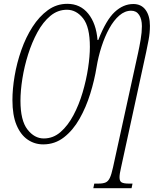

<svg xmlns="http://www.w3.org/2000/svg" viewBox="-20 -744 833 1004"><path d="M468 240 473 216H495Q519 216 532.5 210Q546 204 554.5 186Q563 168 571 131L702 -467Q709 -499 715.5 -537Q722 -575 722 -607Q722 -644 707.5 -666Q693 -688 666 -688Q633 -688 604 -663Q575 -638 551.5 -595.5Q528 -553 511 -500.5Q494 -448 485 -393Q474 -325 452 -254Q430 -183 396 -123Q362 -63 314.5 -26Q267 11 206 11Q161 11 124.5 -14Q88 -39 66.5 -90Q45 -141 45 -221Q45 -279 56.5 -347Q68 -415 91.5 -482Q115 -549 150 -603.5Q185 -658 230.5 -691Q276 -724 332 -724Q400 -724 441.5 -672.5Q483 -621 490 -535H494Q535 -640 580 -681.5Q625 -723 677 -723Q719 -723 741.5 -692Q764 -661 764 -609Q764 -572 757 -535Q750 -498 744 -470L613 132Q605 166 605 183Q605 204 616.5 210Q628 216 653 216H673L668 240ZM209 -20Q258 -20 296.5 -53.5Q335 -87 364 -141.5Q393 -196 412 -260.5Q431 -325 440.5 -387.5Q450 -450 450 -499Q450 -603 414.5 -648Q379 -693 330 -693Q282 -693 243.5 -661Q205 -629 176 -576Q147 -523 127 -459.5Q107 -396 97 -332.5Q87 -269 87 -217Q87 -114 123.5 -67Q160 -20 209 -20Z"/></svg>

Font: Noto Serif ExtraCondensed ExtraLight
Style: Italic
Weight: 200
Width: 2
Italic angle: -12°
Designer: Monotype Design Team
Foundry: Monotype Imaging Inc.
Version: Version 2.014; ttfautohint (v1.8.4.7-5d5b)